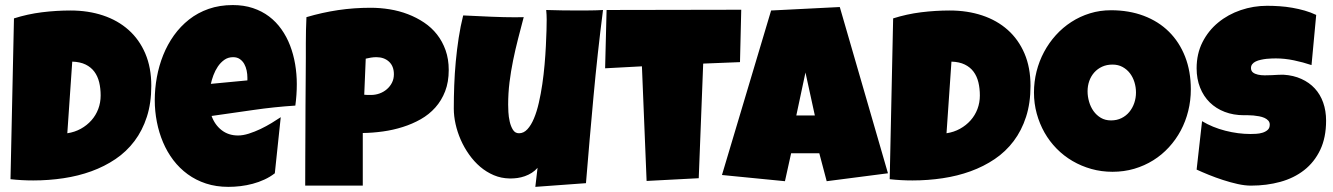

<svg xmlns="http://www.w3.org/2000/svg" viewBox="-20 -727 5269 759"><path d="M578.1 -387.7Q578.1 -319.3 560.5 -265.1Q543 -210.9 511.5 -169.2Q480 -127.4 436.5 -98.1Q393.1 -68.8 341.3 -50Q289.6 -31.2 231.2 -22.5Q172.9 -13.7 111.3 -13.7Q88.4 -13.7 66.4 -14.9Q44.4 -16.1 21.5 -18.6L35.2 -654.3Q88.9 -671.4 145.8 -678.5Q202.6 -685.5 258.8 -685.5Q328.6 -685.5 387.2 -666Q445.8 -646.5 488.3 -608.6Q530.8 -570.8 554.4 -515.4Q578.1 -460 578.1 -387.7ZM246.1 -200.2Q275.4 -204.6 299.6 -218Q323.7 -231.4 341.3 -251.2Q358.9 -271 368.4 -296.1Q377.9 -321.3 377.9 -349.6Q377.9 -377.4 372.1 -401.6Q366.2 -425.8 353 -443.6Q339.8 -461.4 318.4 -471.9Q296.9 -482.4 265.6 -483.4Z M1153.3 -394.5Q1153.3 -352.1 1147.5 -309.6Q1064 -304.2 981.4 -292.2Q898.9 -280.3 816.4 -268.6Q829.1 -233.4 856.2 -212.4Q883.3 -191.4 920.9 -191.4Q940.4 -191.4 963.6 -198.7Q986.8 -206.1 1009.8 -217Q1032.7 -228 1053.7 -240.7Q1074.7 -253.4 1089.8 -263.7L1066.4 -42Q1047.4 -27.3 1025.1 -17.1Q1002.9 -6.8 979 -0.5Q955.1 5.9 930.7 8.8Q906.2 11.7 882.8 11.7Q834.5 11.7 794.4 -1.5Q754.4 -14.6 721.9 -38.3Q689.5 -62 665 -94.2Q640.6 -126.5 624.5 -164.6Q608.4 -202.6 600.1 -245.1Q591.8 -287.6 591.8 -331.1Q591.8 -376.5 600.1 -421.9Q608.4 -467.3 625.2 -509.3Q642.1 -551.3 667.7 -587.2Q693.4 -623 727.5 -649.9Q761.7 -676.8 804.9 -691.9Q848.1 -707 900.4 -707Q943.8 -707 979.7 -695.1Q1015.6 -683.1 1043.7 -661.9Q1071.8 -640.6 1092.5 -611.3Q1113.3 -582 1126.7 -547.1Q1140.1 -512.2 1146.7 -473.4Q1153.3 -434.6 1153.3 -394.5ZM958 -419.9Q958 -433.6 955.1 -448Q952.1 -462.4 945.6 -474.1Q939 -485.8 928.2 -493.4Q917.5 -501 901.4 -501Q881.8 -501 866.9 -490.5Q852.1 -480 841.3 -464.1Q830.6 -448.2 823.7 -429.7Q816.9 -411.1 813.5 -395.5L958 -409.2Z M1753.9 -450.2Q1753.9 -402.8 1739.7 -366.2Q1725.6 -329.6 1700.9 -302Q1676.3 -274.4 1643.1 -255.6Q1609.9 -236.8 1572 -224.9Q1534.2 -212.9 1493.7 -207.3Q1453.1 -201.7 1414.1 -201.2V6.8H1186.5Q1186.5 -48.8 1186.8 -101.6Q1187 -154.3 1187.3 -206.3Q1187.5 -258.3 1187.7 -311Q1188 -363.8 1188.5 -419.9Q1189 -459.5 1189 -499.5V-502.9Q1189 -502.9 1189 -503.4Q1189 -503.4 1189 -503.4Q1189 -503.4 1189 -503.9Q1189 -503.9 1189 -503.9Q1189 -503.9 1189 -503.9V-504.4Q1189 -504.4 1189 -504.4Q1189 -504.4 1189 -504.9V-507.8Q1189 -507.8 1189 -507.8Q1189 -507.8 1189 -508.3Q1189 -508.3 1189 -508.3Q1189 -508.3 1189 -508.3Q1189 -508.3 1189 -508.3Q1189 -508.3 1189 -508.8Q1189 -508.8 1189 -508.8V-509.8Q1189 -509.8 1189 -509.8Q1189 -510.3 1189 -510.3Q1189 -510.3 1189 -510.3Q1189 -510.3 1189 -510.3Q1189 -510.3 1189 -510.7Q1189 -510.7 1189 -510.7Q1189 -510.7 1189 -511.2V-514.2Q1189 -514.2 1189 -514.2Q1189 -514.2 1189 -514.6Q1189 -514.6 1189 -514.6Q1189 -514.6 1189 -514.6Q1189 -514.6 1189 -514.6Q1189 -514.6 1189 -515.1Q1189 -515.1 1189 -515.1V-516.6Q1189 -516.6 1189 -516.6Q1189 -516.6 1189 -517.1Q1189 -517.1 1189 -517.1Q1189 -517.1 1189 -517.1Q1189 -517.1 1189 -517.1Q1189 -517.1 1189 -517.6Q1189 -517.6 1189 -517.6V-522.5Q1189 -522.5 1189 -522.5Q1189 -522.5 1189 -522.9Q1189 -522.9 1189 -522.9Q1189 -522.9 1189 -522.9Q1189 -522.9 1189 -522.9Q1189 -522.9 1189 -523.4Q1189 -523.4 1189 -523.4V-528.8Q1189 -528.8 1189 -528.8Q1189 -529.3 1189 -529.3Q1189 -529.3 1189 -529.3Q1189 -529.3 1189 -529.3Q1189 -529.3 1189 -529.8Q1189 -529.8 1189 -529.8Q1189 -529.8 1189 -530.3V-535.6Q1189 -535.6 1189 -536.1Q1189 -536.1 1189 -536.1Q1189 -536.1 1189 -536.1Q1189 -536.1 1189 -536.6Q1189 -536.6 1189 -536.6Q1189 -536.6 1189 -537.1Q1189 -537.1 1189 -537.1V-539.1Q1189 -539.1 1189 -539.1Q1189 -539.1 1189 -539.6Q1189 -539.6 1189 -539.6Q1189 -539.6 1189 -539.6Q1189 -539.6 1189 -539.6Q1189 -539.6 1189 -540Q1189 -540 1189 -540V-540.5Q1189 -540.5 1189 -540.5Q1189 -540.5 1189 -541Q1189 -541 1189 -541Q1189 -541 1189 -541Q1189 -541 1189 -541Q1189 -541 1189 -541.5Q1189 -541.5 1189 -541.5V-543.5Q1189 -543.5 1189 -543.5Q1189 -543.5 1189 -543.9Q1189 -543.9 1189 -543.9Q1189 -543.9 1189 -543.9Q1189 -543.9 1189 -543.9Q1189 -543.9 1189 -544.4Q1189 -544.4 1189 -544.4V-544.9Q1189 -544.9 1189 -544.9Q1189 -544.9 1189 -545.4Q1189 -545.4 1189 -545.4Q1189 -545.4 1189 -545.4Q1189 -545.4 1189 -545.4Q1189 -545.4 1189 -545.9Q1189 -545.9 1189 -545.9V-549.3Q1189 -549.3 1189 -549.3Q1189 -549.3 1189 -549.3Q1189 -549.3 1189 -549.8Q1189 -549.8 1189 -549.8Q1189 -549.8 1189 -549.8Q1189 -549.8 1189 -549.8Q1189 -549.8 1189 -549.8V-553.2Q1189 -553.2 1189 -553.2Q1189 -553.2 1189 -553.7Q1189 -553.7 1189 -553.7Q1189 -553.7 1189 -553.7Q1189 -553.7 1189 -553.7Q1189 -553.7 1189 -554.2Q1189 -554.2 1189 -554.2V-556.2Q1189 -607.4 1191.4 -659.2Q1253.9 -677.7 1316.4 -687Q1378.9 -696.3 1445.3 -696.3Q1482.9 -696.3 1520.5 -690.2Q1558.1 -684.1 1592.5 -670.9Q1627 -657.7 1656.5 -637.9Q1686 -618.2 1707.5 -590.8Q1729 -563.5 1741.5 -528.3Q1753.9 -493.2 1753.9 -450.2ZM1537.1 -433.6Q1537.1 -465.3 1517.8 -483.2Q1498.5 -501 1467.8 -501Q1457.5 -501 1446.5 -499.3Q1435.5 -497.6 1425.8 -495.1L1419.9 -352.5Q1426.8 -351.6 1433.1 -351.6Q1433.1 -351.6 1433.1 -351.6Q1433.1 -351.6 1433.1 -351.6Q1433.1 -351.6 1433.1 -351.6Q1433.1 -351.6 1433.1 -351.6Q1433.1 -351.6 1433.1 -351.6H1434.6Q1434.6 -351.6 1434.6 -351.6Q1434.6 -351.6 1434.6 -351.6Q1434.6 -351.6 1434.6 -351.6Q1434.6 -351.6 1434.6 -351.6Q1434.6 -351.6 1434.6 -351.6Q1434.6 -351.6 1434.6 -351.6Q1434.6 -351.6 1434.6 -351.6H1436.5Q1436.5 -351.6 1436.5 -351.6Q1436.5 -351.6 1436.5 -351.6Q1436.5 -351.6 1436.5 -351.6Q1436.5 -351.6 1436.5 -351.6Q1436.5 -351.6 1436.5 -351.6H1439Q1439 -351.6 1439 -351.6Q1439 -351.6 1439 -351.6Q1439 -351.6 1439 -351.6Q1439 -351.6 1439 -351.6Q1439 -351.6 1439 -351.6H1446.3Q1463.9 -351.6 1480.2 -357.4Q1496.6 -363.3 1509.3 -374.3Q1522 -385.3 1529.5 -400.1Q1537.1 -415 1537.1 -433.6Z M2363.8 -687.5Q2341.8 -515.6 2326.2 -345.5Q2310.5 -175.3 2296.4 -2.9L2096.2 11.7L2105 -63.5Q2095.2 -52.2 2082.3 -43.9Q2069.3 -35.6 2054.7 -30.5Q2040 -25.4 2025.9 -23.4Q2011.7 -21.5 2000 -21.5H1999.5Q1999.5 -21.5 1999.5 -21.5Q1999.5 -21.5 1999 -21.5Q1999 -21.5 1999 -21.5Q1999 -21.5 1999 -21.5Q1999 -21.5 1999 -21.5H1998.5Q1998.5 -21.5 1998.5 -21.5Q1998.5 -21.5 1998.5 -21.5Q1998.5 -21.5 1998.5 -21.5Q1998.5 -21.5 1998.5 -21.5Q1998.5 -21.5 1998.5 -21.5Q1998 -21.5 1998 -21.5Q1998 -21.5 1998 -21.5Q1998 -21.5 1998 -21.5Q1998 -21.5 1998 -21.5Q1998 -21.5 1998 -21.5Q1998 -21.5 1998 -21.5Q1997.6 -21.5 1997.6 -21.5Q1997.6 -21.5 1997.6 -21.5Q1997.6 -21.5 1997.6 -21.5Q1997.6 -21.5 1997.6 -21.5Q1997.6 -21.5 1997.6 -21.5Q1997.6 -21.5 1997.6 -21.5Q1997.6 -21.5 1997.6 -21.5Q1997.6 -21.5 1997.6 -21.5Q1997.6 -21.5 1997.1 -21.5Q1997.1 -21.5 1997.1 -21.5H1995.1Q1995.1 -21.5 1995.1 -21.5Q1995.1 -21.5 1995.1 -21.5H1994.6Q1961.4 -22 1932.1 -34.4Q1902.8 -46.9 1878.4 -67.6Q1854 -88.4 1834.5 -116Q1814.9 -143.6 1801.5 -174.1Q1788.1 -204.6 1781 -236.3Q1773.9 -268.1 1773.9 -297.9Q1773.9 -341.8 1775.6 -388.9Q1777.3 -436 1781.7 -483.4Q1786.1 -530.8 1793.2 -577.1Q1800.3 -623.5 1811 -666Q1870.6 -663.1 1922.1 -660.9Q1973.6 -658.7 2016.1 -658.7Q2033.2 -658.7 2050.3 -659.2Q2039.1 -616.7 2028.1 -574Q2017.1 -531.2 2008.3 -488Q1999.5 -444.8 1994.1 -401.4Q1988.8 -357.9 1988.8 -313.5Q1988.8 -303.2 1989.7 -284.2Q1990.7 -265.1 1994.9 -246.6Q1999 -228 2007.6 -214.1Q2016.1 -200.2 2031.7 -200.2Q2050.3 -200.2 2064.9 -216.1Q2079.6 -231.9 2090.8 -258.8Q2102.1 -285.6 2110.1 -320.8Q2118.2 -356 2123.8 -394.3Q2129.4 -432.6 2132.8 -471.7Q2136.2 -510.7 2137.9 -545.2Q2139.6 -579.6 2140.4 -606.9Q2141.1 -634.3 2141.1 -649.4Q2141.1 -659.2 2140.6 -668.5Q2140.1 -677.7 2139.2 -687.5Q2170.9 -686.5 2202.1 -686Q2233.4 -685.5 2265.1 -685.5Q2289.6 -685.5 2314.2 -685.8Q2338.9 -686 2363.8 -687.5Z M2910.2 -688.5 2905.3 -481.4 2759.8 -475.6 2742.2 -22.5 2536.1 -11.7 2517.6 -464.8 2372.1 -457 2377.9 -687.5Z M3490.2 -42 3248 -10.7 3218.8 -121.1H3107.4L3083 -10.7L2834 -35.2L3028.3 -685.5L3299.8 -699.2ZM3201.2 -270.5 3164.1 -440.4 3127.9 -270.5Z M4053.7 -387.7Q4053.7 -319.3 4036.1 -265.1Q4018.6 -210.9 3987.1 -169.2Q3955.6 -127.4 3912.1 -98.1Q3868.7 -68.8 3816.9 -50Q3765.1 -31.2 3706.8 -22.5Q3648.4 -13.7 3586.9 -13.7Q3564 -13.7 3542 -14.9Q3520 -16.1 3497.1 -18.6L3510.7 -654.3Q3564.5 -671.4 3621.3 -678.5Q3678.2 -685.5 3734.4 -685.5Q3804.2 -685.5 3862.8 -666Q3921.4 -646.5 3963.9 -608.6Q4006.3 -570.8 4030 -515.4Q4053.7 -460 4053.7 -387.7ZM3721.7 -200.2Q3751 -204.6 3775.1 -218Q3799.3 -231.4 3816.9 -251.2Q3834.5 -271 3844 -296.1Q3853.5 -321.3 3853.5 -349.6Q3853.5 -377.4 3847.7 -401.6Q3841.8 -425.8 3828.6 -443.6Q3815.4 -461.4 3793.9 -471.9Q3772.5 -482.4 3741.2 -483.4Z M4687.5 -374Q4687.5 -329.6 4677.2 -288.3Q4667 -247.1 4647.7 -210.9Q4628.4 -174.8 4600.8 -144.8Q4573.2 -114.7 4538.8 -93.3Q4504.4 -71.8 4463.9 -59.8Q4423.3 -47.9 4377.9 -47.9Q4334 -47.9 4294.2 -59.1Q4254.4 -70.3 4219.7 -90.6Q4185.1 -110.8 4157 -139.4Q4128.9 -168 4109.1 -202.9Q4089.4 -237.8 4078.4 -277.8Q4067.4 -317.9 4067.4 -361.3Q4067.4 -403.8 4077.6 -444.6Q4087.9 -485.4 4107.2 -521.5Q4126.5 -557.6 4153.8 -587.9Q4181.2 -618.2 4215.1 -640.1Q4249 -662.1 4288.6 -674.3Q4328.1 -686.5 4372.1 -686.5Q4442.9 -686.5 4501.2 -664.6Q4559.6 -642.6 4600.8 -601.8Q4642.1 -561 4664.8 -503.2Q4687.5 -445.3 4687.5 -374ZM4470.7 -361.3Q4470.7 -382.3 4464.6 -402.1Q4458.5 -421.9 4446.8 -437.3Q4435.1 -452.6 4417.7 -462.2Q4400.4 -471.7 4377.9 -471.7Q4355 -471.7 4336.9 -463.4Q4318.8 -455.1 4305.9 -440.7Q4293 -426.3 4286.1 -407Q4279.3 -387.7 4279.3 -366.2Q4279.3 -345.7 4285.2 -325.2Q4291 -304.7 4302.7 -288.1Q4314.5 -271.5 4331.8 -261.2Q4349.1 -251 4372.1 -251Q4395 -251 4413.3 -260Q4431.6 -269 4444.3 -284.4Q4457 -299.8 4463.9 -319.8Q4470.7 -339.8 4470.7 -361.3Z M5222.2 -250Q5222.2 -183.1 5199 -134.5Q5175.8 -85.9 5135.5 -54.4Q5095.2 -22.9 5041.3 -8.1Q4987.3 6.8 4925.3 6.8Q4901.4 6.8 4872.8 0.5Q4844.2 -5.9 4814.9 -15.4Q4785.6 -24.9 4758.5 -35.9Q4731.4 -46.9 4710.4 -56.6L4731.9 -248Q4773.4 -223.1 4824 -210.2Q4874.5 -197.3 4923.3 -197.3Q4932.6 -197.3 4945.8 -198Q4959 -198.7 4970.9 -202.4Q4982.9 -206.1 4991.2 -213.4Q4999.5 -220.7 4999.5 -234.4Q4999.5 -243.7 4993.7 -250.2Q4987.8 -256.8 4978.5 -261Q4969.2 -265.1 4957.5 -267.3Q4945.8 -269.5 4934.6 -270.5Q4923.3 -271.5 4913.6 -271.5H4913.1Q4913.1 -271.5 4913.1 -271.5Q4913.1 -271.5 4913.1 -271.5Q4913.1 -271.5 4913.1 -271.5Q4913.1 -271.5 4913.1 -271.5Q4913.1 -271.5 4913.1 -271.5Q4913.1 -271.5 4913.1 -271.5H4911.6Q4911.6 -271.5 4911.6 -271.5Q4911.6 -271.5 4911.6 -271.5Q4911.6 -271.5 4911.6 -271.5Q4911.6 -271.5 4911.6 -271.5Q4911.6 -271.5 4911.6 -271.5Q4911.6 -271.5 4911.1 -271.5Q4911.1 -271.5 4911.1 -271.5Q4911.1 -271.5 4911.1 -271.5Q4911.1 -271.5 4911.1 -271.5Q4911.1 -271.5 4911.1 -271.5Q4911.1 -271.5 4911.1 -271.5Q4911.1 -271.5 4911.1 -271.5Q4911.1 -271.5 4911.1 -271.5Q4911.1 -271.5 4911.1 -271.5H4909.7Q4909.7 -271.5 4909.7 -271.5Q4909.7 -271.5 4909.7 -271.5Q4909.7 -271.5 4909.7 -271.5Q4909.7 -271.5 4909.7 -271.5Q4909.7 -271.5 4909.7 -271.5H4908.7Q4908.7 -271.5 4908.7 -271.5Q4908.7 -271.5 4908.7 -271.5Q4908.7 -271.5 4908.7 -271.5Q4908.7 -271.5 4908.7 -271.5Q4908.7 -271.5 4908.7 -271.5Q4908.7 -271.5 4908.7 -271.5H4906.2Q4906.2 -271.5 4906.2 -271.5Q4906.2 -271.5 4906.2 -271.5H4897.9Q4856 -271.5 4821.5 -284.7Q4787.1 -297.9 4762.5 -322Q4737.8 -346.2 4724.1 -380.6Q4710.4 -415 4710.4 -457Q4710.4 -514.6 4733.6 -560.3Q4756.8 -606 4795.7 -637.9Q4834.5 -669.9 4884.8 -687Q4935.1 -704.1 4988.8 -704.1Q5012.7 -704.1 5038.1 -702.4Q5063.5 -700.7 5088.6 -696.3Q5113.8 -691.9 5137.7 -685.1Q5161.6 -678.2 5183.1 -668L5164.6 -469.7Q5131.3 -481 5095 -488.5Q5058.6 -496.1 5023.9 -496.1Q5017.6 -496.1 5007.6 -495.8Q4997.6 -495.6 4986.6 -494.4Q4975.6 -493.2 4964.4 -490.7Q4953.1 -488.3 4944.3 -484.1Q4935.5 -480 4930.4 -473.4Q4925.3 -466.8 4925.3 -458.5Q4925.3 -458.5 4925.3 -458.5Q4925.3 -458.5 4925.3 -458.5Q4925.3 -458.5 4925.3 -458Q4925.3 -458 4925.3 -458Q4925.3 -458 4925.3 -458Q4925.3 -458 4925.3 -458Q4925.3 -458 4925.3 -458Q4925.3 -458 4925.3 -458V-457.5Q4925.3 -457.5 4925.3 -457.5Q4925.3 -457.5 4925.3 -457.5Q4925.3 -457.5 4925.3 -457.5Q4925.3 -457.5 4925.3 -457.5Q4925.3 -457.5 4925.3 -457Q4925.3 -457 4925.3 -457Q4925.3 -457 4925.3 -457Q4925.3 -457 4925.3 -457Q4925.8 -446.3 4933.3 -440.4Q4940.9 -434.6 4952.9 -431.9Q4964.8 -429.2 4979.2 -429.2Q4993.7 -429.2 5007.8 -429.9Q5022 -430.7 5031.7 -431.2Q5041.5 -431.6 5047.4 -431.6Q5047.4 -431.6 5047.4 -431.6Q5047.4 -431.6 5047.9 -431.6Q5047.9 -431.6 5047.9 -431.6Q5047.9 -431.6 5047.9 -431.6Q5047.9 -431.6 5047.9 -431.6H5048.3Q5048.3 -431.6 5048.3 -431.6H5048.8Q5048.8 -431.6 5048.8 -431.6Q5048.8 -431.6 5049.3 -431.6Q5049.3 -431.6 5049.3 -431.6Q5049.3 -431.6 5049.3 -431.6Q5049.3 -431.6 5049.3 -431.6H5049.8Q5049.8 -431.6 5049.8 -431.6Q5049.8 -431.6 5049.8 -431.6Q5049.8 -431.6 5049.8 -431.6Q5049.8 -431.6 5049.8 -431.6Q5049.8 -431.6 5049.8 -431.6Q5049.8 -431.6 5050.3 -431.6Q5050.3 -431.6 5050.3 -431.6Q5050.3 -431.6 5050.3 -431.6Q5050.3 -431.6 5050.3 -431.6Q5050.3 -431.6 5050.3 -431.6Q5050.3 -431.6 5050.3 -431.6Q5050.3 -431.6 5050.8 -431.6Q5050.8 -431.6 5050.8 -431.6H5054.2Q5093.3 -429.2 5124.5 -415Q5155.8 -400.9 5177.5 -377.4Q5199.2 -354 5210.7 -321.5Q5222.2 -289.1 5222.2 -250Z"/></svg>

Font: Luckiest Guy
Style: Regular
Weight: 400
Designer: Astigmatic (AOETI)
Foundry: Astigmatic (AOETI)
Version: Version 1.000